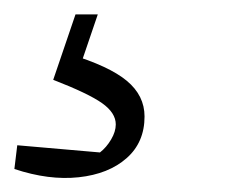

<svg xmlns="http://www.w3.org/2000/svg" viewBox="-35 -32 335 267"><path d="M-15 203 -11 170 104 180Q113 173 119.5 162Q126 151 126 141Q126 125 107 111.5Q88 98 39 79L61 43Q117 60 141.5 80.5Q166 101 166 130Q166 166 141 188Q116 210 74.5 214.5Q33 219 -15 203ZM70 -12H101L70 79H39Z"/></svg>

Font: Piazzolla Thin ExtraLight
Style: Italic
Weight: 250
Italic angle: -11.3°
Version: Version 2.005